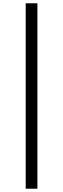

<svg xmlns="http://www.w3.org/2000/svg" viewBox="-20 -864 383 1165"><path d="M136 281V-844H207V281Z"/></svg>

Font: Noto Serif SC ExtraLight ExtraBold
Style: Regular
Weight: 800
Version: Version 2.002-H1;hotconv 1.1.0;makeotfexe 2.6.0